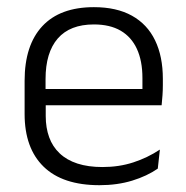

<svg xmlns="http://www.w3.org/2000/svg" viewBox="-20 -520 532 550"><path d="M265 10.5Q159.5 10.5 105 -42.5Q50.5 -95.5 50.5 -193.5V-288.5Q50.5 -390.5 101.2 -445Q152 -499.5 249 -499.5Q314 -499.5 358 -475Q402 -450.5 424.2 -404.5Q446.5 -358.5 446.5 -294V-276.5Q446.5 -262 445.5 -247.5Q444.5 -233 443 -218.5H387Q388 -240.5 388 -260.2Q388 -280 388 -296.5Q388 -345.5 372.2 -379.8Q356.5 -414 325.8 -432Q295 -450 249 -450Q180.5 -450 145.5 -409.8Q110.5 -369.5 110.5 -293.5V-246L111 -238V-187.5Q111 -154 120.8 -127Q130.5 -100 150.8 -80.8Q171 -61.5 201.8 -51.5Q232.5 -41.5 273.5 -41.5Q321 -41.5 361.8 -54.8Q402.5 -68 438 -91.5L432 -37Q401 -15.5 358.5 -2.5Q316 10.5 265 10.5ZM82 -218.5V-265H429.5V-218.5Z"/></svg>

Font: Anek Latin Light
Style: Regular
Weight: 300
Designer: Yesha Goshar
Foundry: Ek Type
Version: Version 1.003